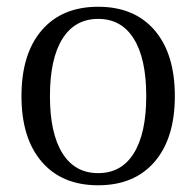

<svg xmlns="http://www.w3.org/2000/svg" viewBox="-20 -541 587 574"><path d="M273.5 12.9Q165.1 12.9 104.7 -57.5Q44.2 -127.8 44.2 -253.7Q44.2 -380 104.7 -450.4Q165.1 -520.8 273.5 -520.8Q381.8 -520.8 442.3 -450.4Q502.7 -380 502.7 -253.7Q502.7 -127.8 442.3 -57.5Q381.8 12.9 273.5 12.9ZM273.5 -23.4Q343.3 -23.4 380.2 -83.1Q417.2 -142.8 417.2 -253.7Q417.2 -365.1 380.2 -424.8Q343.3 -484.5 273.5 -484.5Q203.7 -484.5 166.5 -424.8Q129.3 -365.1 129.3 -253.7Q129.3 -142.8 166.5 -83.1Q203.7 -23.4 273.5 -23.4Z"/></svg>

Font: Arima Thin
Style: Regular
Weight: 100
Designer: Joana Correia and Natanael Gama
Foundry: NDISCOVER
Version: Version 1.101;gftools[0.9.23]